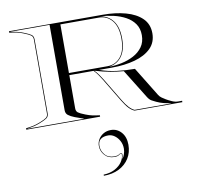

<svg xmlns="http://www.w3.org/2000/svg" viewBox="-111 -816 1392 1345"><g transform="rotate(-10 585.0 -144.0)"><path d="M520.6 200.3Q520.6 175.1 533.8 153.3Q547 131.5 570 118.3Q593 105.1 622.2 105.1Q666.6 105.1 696.4 138.7Q726.2 172.3 726.2 228.3Q726.2 282.3 700.2 323.9Q674.2 365.5 627.6 388.9Q581 412.3 519 412.3V404.3Q566.6 402.3 600.2 383.9Q633.8 365.5 651.4 339.1Q669 312.7 669 287.1Q669 285.5 668 282.9Q667 280.3 663.4 280.3Q658.2 280.3 648.4 287.9Q638.6 295.5 615 295.5Q571.4 295.5 546 266.7Q520.6 237.9 520.6 200.3ZM524.6 200.3Q524.6 235.5 548 263.5Q571.4 291.5 615 291.5Q638.2 291.5 647.8 284.3Q657.4 277.1 664.2 277.1Q667 277.1 670 279.3Q673 281.5 673 287.1Q673 293.5 671 302.9Q669 312.3 666.6 316.7L667.4 317.5Q676.6 308.3 683.4 288.3Q690.2 268.3 690.2 248.3Q690.2 218.7 677 193.9Q663.8 169.1 642.8 154.1Q621.8 139.1 598.2 139.1Q563.4 139.1 544 153.7Q524.6 168.3 524.6 200.3ZM565 -10V0H40V-10Q70.5 -13.5 92 -18.2Q113.5 -23 138 -32.5Q175.5 -47 188.8 -57Q202 -67 202 -87.5V-612.5Q202 -633 188.8 -643Q175.5 -653 138 -667.5Q113.5 -677.5 92 -682Q70.5 -686.5 40 -690V-700H707Q797.5 -700 870 -680Q942.5 -660 984.8 -618.5Q1027 -577 1027 -512Q1027 -447 984.8 -405.5Q942.5 -364 870 -344Q797.5 -324 707 -324H614.5Q673 -303 737 -295.2Q801 -287.5 863.5 -287.5L991 -80Q999.5 -66 1012.8 -57Q1026 -48 1040 -39.5Q1056 -30 1078.5 -20Q1101 -10 1121 -10H1150V0H810Q789.5 -8.5 771 -27.8Q752.5 -47 728.5 -86.5L630 -250Q617.5 -270.5 603.8 -290.2Q590 -310 575.5 -324H403V-87.5Q403 -67 416.2 -57Q429.5 -47 467 -32.5Q491.5 -23 513 -18.2Q534.5 -13.5 565 -10ZM952 -512Q952 -559.5 928.8 -592.8Q905.5 -626 867 -647Q828.5 -668 781.5 -678.8Q734.5 -689.5 687 -692Q745 -683 778.5 -638Q812 -593 812 -512Q812 -432 779.2 -387Q746.5 -342 687 -333Q731 -333.5 777.2 -343Q823.5 -352.5 863.2 -373.5Q903 -394.5 927.5 -428.5Q952 -462.5 952 -512ZM403 -685V-339H677Q734 -339 770.5 -382.8Q807 -426.5 807 -512Q807 -597.5 770.5 -641.2Q734 -685 677 -685ZM581 -324Q595.5 -310 609.5 -290.2Q623.5 -270.5 636 -250L734.5 -86.5Q773.5 -21.5 811 -5H1075Q1038.5 -12 1016.8 -17.5Q995 -23 970 -34.5Q955 -41.5 939.8 -49.8Q924.5 -58 911 -80L784 -285Q740 -288.5 690.2 -297.2Q640.5 -306 581 -324ZM450 -6.5Q430.5 -13.5 417 -18Q403.5 -22.5 389 -28Q359.5 -39.5 343.8 -52Q328 -64.5 328 -87.5V-695H50V-693.5Q77 -690.5 98 -685.2Q119 -680 140.5 -671.5Q177.5 -657 192.2 -646.5Q207 -636 207 -612.5V-87.5Q207 -64.5 192.2 -53.8Q177.5 -43 140.5 -28.5Q119 -20 98 -14.8Q77 -9.5 50 -6.5V-5H450Z"/></g></svg>

Font: Engraving Unshaded CC
Style: Bold
Weight: 700
Designer: indestructible type*
Foundry: Cowboy Collective
Version: Version 1.000